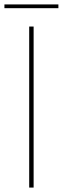

<svg xmlns="http://www.w3.org/2000/svg" viewBox="-48 -848 284 868"><path d="M84 -728H104V0H84ZM-28 -811V-828H216V-811Z"/></svg>

Font: Murecho Thin
Style: Regular
Weight: 100
Designer: Neil Summerour
Foundry: Positype
Version: Version 1.010